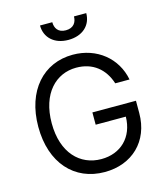

<svg xmlns="http://www.w3.org/2000/svg" viewBox="-138 -1066 1014 1179"><g transform="rotate(-15 369.5 -476.0)"><path d="M375 -831.7C465.9 -831.7 522.7 -885.7 522.7 -962.4H444.6C444.6 -925.4 424.7 -892.8 375 -892.8C325.3 -892.8 306.8 -925.4 306.8 -962.4H228.7C228.7 -885.7 285.5 -831.7 375 -831.7ZM401.3 -285.5H593C590.9 -154.8 504.3 -72.4 381.4 -72.4C246.4 -72.4 142.8 -174.7 142.8 -363.6C142.8 -552.6 246.4 -654.8 375.7 -654.8C480.8 -654.8 552.6 -595.9 583.1 -500H674C647 -640.6 529.1 -737.2 375.7 -737.2C189.6 -737.2 57.5 -593.8 57.5 -363.6C57.5 -133.5 188.2 9.9 381.4 9.9C554.7 9.9 678.3 -105.8 678.3 -285.5V-363.6H401.3Z"/></g></svg>

Font: Riot Sans 2.0
Style: Regular
Weight: 400
Designer: Rasmus Andersson
Foundry: rsms
Version: Version 3.006;hotconv 1.0.109;makeotfexe 2.5.65596